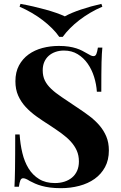

<svg xmlns="http://www.w3.org/2000/svg" viewBox="-20 -958 624 992"><path d="M508.8 -923.3Q476.1 -909.7 446 -891.8Q416 -874 389.6 -853.8Q363.3 -833.5 341.6 -811.5Q319.8 -789.6 304.2 -767.6H286.1Q271 -789.6 249.3 -811.3Q227.5 -833 201.2 -853.3Q174.8 -873.5 144.3 -891.4Q113.8 -909.2 81.1 -923.3L85.9 -938Q118.7 -932.1 151.6 -924.6Q184.6 -917 214.6 -908.7Q244.6 -900.4 270.5 -891.4Q296.4 -882.3 314.9 -873.5Q330.6 -882.3 352.1 -891.4Q373.5 -900.4 398.4 -908.7Q423.3 -917 450.2 -924.6Q477.1 -932.1 503.9 -938ZM283.7 -720.7Q313 -720.7 335 -717.3Q356.9 -713.9 374.3 -708.3Q391.6 -702.6 404.8 -695.8Q418 -689 429.7 -682.1Q441.9 -674.8 449.2 -671.4Q456.5 -668 463.4 -668Q473.1 -668 477.8 -679Q482.4 -689.9 485.8 -711.9H508.8Q507.3 -697.3 506.3 -679.4Q505.4 -661.6 504.6 -635.7Q503.9 -609.9 503.7 -573.2Q503.4 -536.6 503.4 -483.9H480.5Q478 -522.9 466.1 -561Q454.1 -599.1 432.9 -629.4Q411.6 -659.7 381.1 -678.2Q350.6 -696.8 310.5 -696.8Q286.6 -696.8 266.4 -689.7Q246.1 -682.6 231.4 -669.4Q216.8 -656.2 208.7 -637.5Q200.7 -618.7 200.7 -594.7Q200.7 -564.5 211.9 -541.7Q223.1 -519 245.1 -498.3Q267.1 -477.5 299.3 -456.1Q331.5 -434.6 373.5 -406.2Q409.2 -382.8 439.9 -359.9Q470.7 -336.9 493.4 -310.5Q516.1 -284.2 529.3 -252.7Q542.5 -221.2 542.5 -180.7Q542.5 -131.3 522.7 -94.7Q502.9 -58.1 469 -33.9Q435.1 -9.8 389.9 2.2Q344.7 14.2 294.4 14.2Q263.2 14.2 239 11Q214.8 7.8 195.6 2.4Q176.3 -2.9 161.4 -9.5Q146.5 -16.1 133.8 -22.9Q121.6 -30.8 113.5 -33.9Q105.5 -37.1 99.6 -37.1Q89.8 -37.1 85.2 -26.1Q80.6 -15.1 77.6 6.8H54.7Q55.7 -10.7 56.4 -32.7Q57.1 -54.7 57.6 -85.9Q58.1 -117.2 58.3 -160.4Q58.6 -203.6 58.6 -263.2H81.5Q84.5 -213.4 95.5 -167.7Q106.4 -122.1 127.7 -87.6Q148.9 -53.2 182.4 -32.7Q215.8 -12.2 263.7 -12.2Q290 -12.2 312.5 -19.3Q335 -26.4 351.8 -40.3Q368.7 -54.2 378.2 -75.2Q387.7 -96.2 387.7 -124Q387.7 -154.8 376.7 -179.7Q365.7 -204.6 345.7 -226.6Q325.7 -248.5 298.1 -268.6Q270.5 -288.6 237.8 -310.1Q202.1 -332.5 169.9 -355.5Q137.7 -378.4 113 -405Q88.4 -431.6 74 -463.9Q59.6 -496.1 59.6 -538.1Q59.6 -585.4 78.1 -619.9Q96.7 -654.3 127.7 -676.8Q158.7 -699.2 199.2 -710Q239.7 -720.7 283.7 -720.7Z"/></svg>

Font: SVN-Playfair Display
Style: Bold
Weight: 700
Designer: Claus Eggers Sørensen
Foundry: Claus Eggers Sørensen
Version: Version 1.004;PS 001.004;hotconv 1.0.70;makeotf.lib2.5.58329